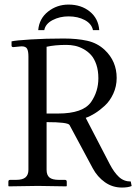

<svg xmlns="http://www.w3.org/2000/svg" viewBox="-20 -825 615 851"><path d="M149.4 -691.4Q153.8 -742.7 193.1 -773.7Q232.4 -804.7 283.7 -804.7Q339.8 -804.7 377.9 -773.9Q416 -743.2 419.9 -691.4H392.1Q386.2 -719.7 355.7 -736.1Q325.2 -752.4 283.7 -752.4Q244.6 -752.4 212.9 -735.8Q181.2 -719.2 176.3 -691.4ZM416 -478Q416 -512.2 407 -538.8Q397.9 -565.4 383.5 -581.3Q369.1 -597.2 349.9 -607.7Q330.6 -618.2 312 -622.1Q293.5 -626 273.9 -626Q223.6 -626 186.5 -617.7V-321.8H237.3Q347.7 -321.8 383.8 -373Q416 -419.9 416 -478ZM497.1 -479.5Q497.1 -442.4 482.2 -409.9Q467.3 -377.4 444.3 -356.4Q421.4 -335.4 400.1 -322.3Q378.9 -309.1 359.9 -302.7L466.3 -97.7Q485.4 -61 507.1 -40.8Q528.8 -20.5 559.6 -20.5L563.5 -0.5Q547.4 6.3 520.5 6.3Q478.5 6.3 445.1 -17.3Q411.6 -41 391.1 -79.1L288.1 -271Q280.3 -283.7 186.5 -283.7V-72.3Q186.5 -48.8 199.2 -38.3Q211.9 -27.8 241.2 -27.8H267.6Q275.9 -27.8 275.9 -19.5V-1L273.9 1Q187 -1 147.9 -1L19 1L17.1 -1V-19.5Q17.1 -27.8 24.9 -27.8H51.3Q80.6 -27.8 93.3 -39.1Q106 -50.3 106 -72.3V-574.2Q106 -598.1 100.1 -608.9Q94.2 -619.6 76.2 -619.6Q71.3 -619.6 69.3 -619.1L39.1 -616.2Q31.2 -616.2 31.2 -623V-641.6Q48.8 -646 115 -650.1Q181.2 -654.3 262.7 -654.3Q321.8 -654.3 366.7 -644.3Q411.6 -634.3 444.3 -603.5Q497.1 -553.7 497.1 -479.5Z"/></svg>

Font: Libertinage
Style: b
Weight: 400
Designer: OSP
Foundry: OSP
Version: Version 1.0; 2008; OFL relea